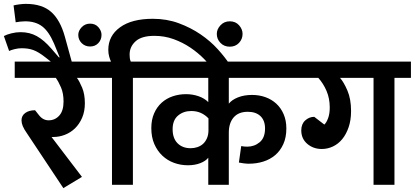

<svg xmlns="http://www.w3.org/2000/svg" viewBox="-86 -954 2141 991"><path d="M337 -41 241 17 55 -263Q38 -287 31.5 -303Q25 -319 25 -333Q25 -357 44.5 -371Q64 -385 95 -385L114 -361Q135 -333 165 -333Q198 -333 220 -357.5Q242 -382 242 -430Q242 -472 229 -502.5Q216 -533 202 -552H-10V-636H427V-552H311Q324 -535 338 -501.5Q352 -468 352 -421Q352 -379 338 -346.5Q324 -314 301.5 -292Q279 -270 249.5 -258.5Q220 -247 190 -247H180Z M318 -774Q318 -795 335.5 -813.5Q353 -832 379 -832Q406 -832 422 -813.5Q438 -795 438 -774Q438 -749 421.5 -731.5Q405 -714 379 -714Q353 -714 335.5 -731.5Q318 -749 318 -774ZM293 -604H217L147 -659Q129 -673 114 -682Q99 -691 85 -696Q71 -701 56.5 -703Q42 -705 25 -705Q8 -705 -10 -700.5Q-28 -696 -39 -691L-66 -768Q-51 -776 -27 -782Q-3 -788 20 -788Q67 -788 104 -767.5Q141 -747 179 -703L218 -658H222L193 -729Q166 -792 131.5 -818Q97 -844 44 -844Q32 -844 18.5 -842.5Q5 -841 -5 -839L-16 -926Q-5 -929 14 -931.5Q33 -934 47 -934Q131 -934 178 -892.5Q225 -851 249 -764Z M492 -552H407V-636H487Q482 -646 477.5 -662Q473 -678 473 -697Q473 -769 533.5 -813Q594 -857 703 -857Q775 -857 837 -834Q899 -811 949.5 -776.5Q1000 -742 1038 -700Q1076 -658 1100 -621L1107 -610L1035 -565L1024 -581Q1002 -614 969.5 -647.5Q937 -681 897 -708Q857 -735 810 -752Q763 -769 711 -769Q645 -769 614 -741Q583 -713 583 -673Q583 -664 584 -654.5Q585 -645 589 -636H680V-552H600V0H492Z M990 -343Q973 -361 951 -371Q929 -381 901 -381Q861 -381 833 -357.5Q805 -334 805 -287Q805 -240 830.5 -214.5Q856 -189 898 -189Q916 -189 932.5 -194.5Q949 -200 961.5 -211Q974 -222 982 -240Q990 -258 990 -282ZM1095 0H989V-140Q976 -123 948 -112Q920 -101 884 -101Q846 -101 812 -113.5Q778 -126 752 -150.5Q726 -175 710.5 -210.5Q695 -246 695 -293Q695 -336 709.5 -369Q724 -402 748.5 -424Q773 -446 805.5 -457Q838 -468 874 -468Q908 -468 938.5 -457.5Q969 -447 989 -427V-552H650V-636H1447V-552H1095V-419Q1111 -439 1142.5 -451.5Q1174 -464 1215 -464Q1252 -464 1284 -452.5Q1316 -441 1340 -419Q1364 -397 1378 -364.5Q1392 -332 1392 -291Q1392 -245 1376.5 -210.5Q1361 -176 1334.5 -153.5Q1308 -131 1273 -120Q1238 -109 1198 -109Q1187 -109 1171 -111Q1155 -113 1147 -115L1159 -200Q1174 -197 1190 -197Q1227 -197 1254.5 -220Q1282 -243 1282 -291Q1282 -332 1258.5 -354.5Q1235 -377 1193 -377Q1145 -377 1120 -348Q1095 -319 1095 -269Z M1033 -779Q1033 -803 1052 -823.5Q1071 -844 1100 -844Q1130 -844 1148 -823.5Q1166 -803 1166 -779Q1166 -752 1147.5 -732.5Q1129 -713 1100 -713Q1071 -713 1052 -732.5Q1033 -752 1033 -779Z M1588 -311Q1599 -321 1607.5 -344Q1616 -367 1616 -399Q1616 -446 1599.5 -484.5Q1583 -523 1557 -552H1434V-636H2035V-552H1950V0H1842V-552H1669Q1688 -531 1707 -487Q1726 -443 1726 -381Q1726 -334 1713.5 -297.5Q1701 -261 1680.5 -236Q1660 -211 1632.5 -198Q1605 -185 1575 -185Q1531 -185 1500 -211.5Q1469 -238 1469 -281Q1469 -314 1489.5 -332.5Q1510 -351 1536 -351Z"/></svg>

Font: Ek Mukta SemiBold
Style: Regular
Weight: 600
Designer: Girish Dalvi and Yashodeep Gholap
Foundry: Ek Type
Version: Version 2.538;PS 1.002;hotconv 16.6.51;makeotf.lib2.5.65220;